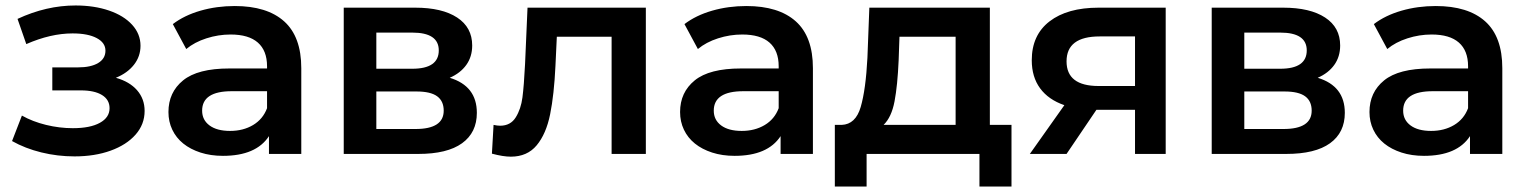

<svg xmlns="http://www.w3.org/2000/svg" viewBox="-20 -562 5576 701"><path d="M508 -157Q508 -108 475 -70.5Q442 -33 384 -12Q326 9 252 9Q190 9 131 -5.5Q72 -20 24 -47L60 -140Q99 -118 148 -106Q197 -94 246 -94Q309 -94 344.5 -113.5Q380 -133 380 -167Q380 -198 352.5 -215Q325 -232 275 -232H171V-316H265Q312 -316 338.5 -332Q365 -348 365 -377Q365 -406 333 -423Q301 -440 245 -440Q165 -440 76 -401L44 -493Q149 -542 256 -542Q324 -542 378 -523.5Q432 -505 462.5 -471.5Q493 -438 493 -395Q493 -356 469 -325.5Q445 -295 403 -278Q453 -264 480.5 -232.5Q508 -201 508 -157Z M1080 -313V0H962V-65Q915 7 794 7Q749 7 712 -5Q675 -17 649 -38Q623 -59 609 -88.5Q595 -118 595 -153Q595 -225 648.5 -268.5Q702 -312 817 -312H955V-320Q955 -377 921.5 -406.5Q888 -436 822 -436Q777 -436 733.5 -422Q690 -408 660 -383L611 -474Q653 -506 712 -523Q771 -540 837 -540Q955 -540 1017.5 -484Q1080 -428 1080 -313ZM955 -167V-229H826Q718 -229 718 -158Q718 -124 745 -104Q772 -84 820 -84Q868 -84 904 -105.5Q940 -127 955 -167Z M1721 -150Q1721 -78 1667 -39Q1613 0 1507 0H1235V-534H1496Q1594 -534 1649 -498Q1704 -462 1704 -396Q1704 -355 1682.5 -325Q1661 -295 1622 -278Q1721 -248 1721 -150ZM1354 -311H1485Q1582 -311 1582 -378Q1582 -443 1485 -443H1354ZM1600 -158Q1600 -193 1576 -210.5Q1552 -228 1501 -228H1354V-91H1497Q1600 -91 1600 -158Z M2338 -534V0H2213V-428H2013L2008 -322Q2003 -216 1988.5 -144.5Q1974 -73 1939.5 -31.5Q1905 10 1845 10Q1817 10 1776 -1L1782 -106Q1796 -103 1806 -103Q1844 -103 1863 -133.5Q1882 -164 1887.5 -206.5Q1893 -249 1897 -328L1906 -534Z M2948 -313V0H2830V-65Q2783 7 2662 7Q2617 7 2580 -5Q2543 -17 2517 -38Q2491 -59 2477 -88.5Q2463 -118 2463 -153Q2463 -225 2516.5 -268.5Q2570 -312 2685 -312H2823V-320Q2823 -377 2789.5 -406.5Q2756 -436 2690 -436Q2645 -436 2601.5 -422Q2558 -408 2528 -383L2479 -474Q2521 -506 2580 -523Q2639 -540 2705 -540Q2823 -540 2885.5 -484Q2948 -428 2948 -313ZM2823 -167V-229H2694Q2586 -229 2586 -158Q2586 -124 2613 -104Q2640 -84 2688 -84Q2736 -84 2772 -105.5Q2808 -127 2823 -167Z M3673 -106V119H3556V0H3144V119H3028V-106H3053Q3104 -108 3122.5 -171.5Q3141 -235 3147 -351L3154 -534H3594V-106ZM3206 -106H3469V-428H3264L3261 -342Q3257 -250 3246 -192Q3235 -134 3206 -106Z M4236 -534V0H4124V-161H3983L3874 0H3740L3866 -178Q3808 -198 3777.5 -239.5Q3747 -281 3747 -342Q3747 -434 3812 -484Q3877 -534 3991 -534ZM3874 -338Q3874 -248 3991 -248H4124V-429H3995Q3874 -429 3874 -338Z M4890 -150Q4890 -78 4836 -39Q4782 0 4676 0H4404V-534H4665Q4763 -534 4818 -498Q4873 -462 4873 -396Q4873 -355 4851.5 -325Q4830 -295 4791 -278Q4890 -248 4890 -150ZM4523 -311H4654Q4751 -311 4751 -378Q4751 -443 4654 -443H4523ZM4769 -158Q4769 -193 4745 -210.5Q4721 -228 4670 -228H4523V-91H4666Q4769 -91 4769 -158Z M5465 -313V0H5347V-65Q5300 7 5179 7Q5134 7 5097 -5Q5060 -17 5034 -38Q5008 -59 4994 -88.5Q4980 -118 4980 -153Q4980 -225 5033.5 -268.5Q5087 -312 5202 -312H5340V-320Q5340 -377 5306.5 -406.5Q5273 -436 5207 -436Q5162 -436 5118.5 -422Q5075 -408 5045 -383L4996 -474Q5038 -506 5097 -523Q5156 -540 5222 -540Q5340 -540 5402.5 -484Q5465 -428 5465 -313ZM5340 -167V-229H5211Q5103 -229 5103 -158Q5103 -124 5130 -104Q5157 -84 5205 -84Q5253 -84 5289 -105.5Q5325 -127 5340 -167Z"/></svg>

Font: CMG Sans SemiBold
Style: Regular
Weight: 600
Designer: Julieta Ulanovsky
Foundry: Julieta Ulanovsky
Version: Version 7.200